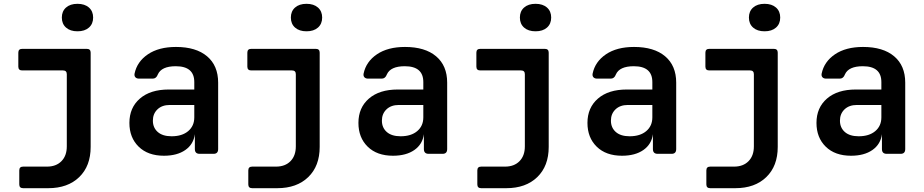

<svg xmlns="http://www.w3.org/2000/svg" viewBox="-20 -806 4840 1006"><path d="M101 180Q81 180 81 160V87Q81 67 101 67H226Q274 67 302 38.5Q330 10 330 -39V-417Q330 -437 310 -437H96Q76 -437 76 -457V-530Q76 -550 96 -550H435Q455 -550 455 -530V-36Q455 64 395 122Q335 180 233 180ZM386 -642Q348 -642 326 -661.5Q304 -681 304 -714Q304 -747 326 -766.5Q348 -786 386 -786Q424 -786 446 -766.5Q468 -747 468 -714Q468 -681 446 -661.5Q424 -642 386 -642Z M839 10Q755 10 706.5 -37.5Q658 -85 658 -162Q658 -242 713 -289.5Q768 -337 864 -337H998V-376Q998 -459 901 -459Q826 -459 807 -416Q799 -394 780 -394H709Q696 -394 689.5 -401Q683 -408 685 -420Q698 -483 755 -521.5Q812 -560 902 -560Q1007 -560 1065 -511Q1123 -462 1123 -373V-25Q1123 0 1099 0H1026Q1001 0 1001 -25V-103Q994 -50 951 -20Q908 10 839 10ZM879 -92Q934 -92 966 -119Q998 -146 998 -191V-256H870Q829 -256 805 -233Q781 -210 781 -174Q781 -137 806.5 -114.5Q832 -92 879 -92Z M1301 180Q1281 180 1281 160V87Q1281 67 1301 67H1426Q1474 67 1502 38.5Q1530 10 1530 -39V-417Q1530 -437 1510 -437H1296Q1276 -437 1276 -457V-530Q1276 -550 1296 -550H1635Q1655 -550 1655 -530V-36Q1655 64 1595 122Q1535 180 1433 180ZM1586 -642Q1548 -642 1526 -661.5Q1504 -681 1504 -714Q1504 -747 1526 -766.5Q1548 -786 1586 -786Q1624 -786 1646 -766.5Q1668 -747 1668 -714Q1668 -681 1646 -661.5Q1624 -642 1586 -642Z M2039 10Q1955 10 1906.5 -37.5Q1858 -85 1858 -162Q1858 -242 1913 -289.5Q1968 -337 2064 -337H2198V-376Q2198 -459 2101 -459Q2026 -459 2007 -416Q1999 -394 1980 -394H1909Q1896 -394 1889.5 -401Q1883 -408 1885 -420Q1898 -483 1955 -521.5Q2012 -560 2102 -560Q2207 -560 2265 -511Q2323 -462 2323 -373V-25Q2323 0 2299 0H2226Q2201 0 2201 -25V-103Q2194 -50 2151 -20Q2108 10 2039 10ZM2079 -92Q2134 -92 2166 -119Q2198 -146 2198 -191V-256H2070Q2029 -256 2005 -233Q1981 -210 1981 -174Q1981 -137 2006.5 -114.5Q2032 -92 2079 -92Z M2501 180Q2481 180 2481 160V87Q2481 67 2501 67H2626Q2674 67 2702 38.5Q2730 10 2730 -39V-417Q2730 -437 2710 -437H2496Q2476 -437 2476 -457V-530Q2476 -550 2496 -550H2835Q2855 -550 2855 -530V-36Q2855 64 2795 122Q2735 180 2633 180ZM2786 -642Q2748 -642 2726 -661.5Q2704 -681 2704 -714Q2704 -747 2726 -766.5Q2748 -786 2786 -786Q2824 -786 2846 -766.5Q2868 -747 2868 -714Q2868 -681 2846 -661.5Q2824 -642 2786 -642Z M3239 10Q3155 10 3106.5 -37.5Q3058 -85 3058 -162Q3058 -242 3113 -289.5Q3168 -337 3264 -337H3398V-376Q3398 -459 3301 -459Q3226 -459 3207 -416Q3199 -394 3180 -394H3109Q3096 -394 3089.5 -401Q3083 -408 3085 -420Q3098 -483 3155 -521.5Q3212 -560 3302 -560Q3407 -560 3465 -511Q3523 -462 3523 -373V-25Q3523 0 3499 0H3426Q3401 0 3401 -25V-103Q3394 -50 3351 -20Q3308 10 3239 10ZM3279 -92Q3334 -92 3366 -119Q3398 -146 3398 -191V-256H3270Q3229 -256 3205 -233Q3181 -210 3181 -174Q3181 -137 3206.5 -114.5Q3232 -92 3279 -92Z M3701 180Q3681 180 3681 160V87Q3681 67 3701 67H3826Q3874 67 3902 38.5Q3930 10 3930 -39V-417Q3930 -437 3910 -437H3696Q3676 -437 3676 -457V-530Q3676 -550 3696 -550H4035Q4055 -550 4055 -530V-36Q4055 64 3995 122Q3935 180 3833 180ZM3986 -642Q3948 -642 3926 -661.5Q3904 -681 3904 -714Q3904 -747 3926 -766.5Q3948 -786 3986 -786Q4024 -786 4046 -766.5Q4068 -747 4068 -714Q4068 -681 4046 -661.5Q4024 -642 3986 -642Z M4439 10Q4355 10 4306.5 -37.5Q4258 -85 4258 -162Q4258 -242 4313 -289.5Q4368 -337 4464 -337H4598V-376Q4598 -459 4501 -459Q4426 -459 4407 -416Q4399 -394 4380 -394H4309Q4296 -394 4289.5 -401Q4283 -408 4285 -420Q4298 -483 4355 -521.5Q4412 -560 4502 -560Q4607 -560 4665 -511Q4723 -462 4723 -373V-25Q4723 0 4699 0H4626Q4601 0 4601 -25V-103Q4594 -50 4551 -20Q4508 10 4439 10ZM4479 -92Q4534 -92 4566 -119Q4598 -146 4598 -191V-256H4470Q4429 -256 4405 -233Q4381 -210 4381 -174Q4381 -137 4406.5 -114.5Q4432 -92 4479 -92Z"/></svg>

Font: Pitagon Sans Mono
Style: Bold
Weight: 700
Monospace: yes
Designer: Travis Tran
Foundry: Pitagon
Version: Version 1.001; ttfautohint (v1.8.4.7-5d5b);gftools[0.9.26]